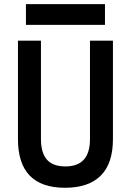

<svg xmlns="http://www.w3.org/2000/svg" viewBox="-20 -888 626 918"><path d="M291 9.8Q65.9 9.8 65.9 -222.7V-693.4H175.8V-222.7Q175.8 -157.7 204.1 -125Q232.4 -92.3 293 -92.3Q410.2 -92.3 410.2 -222.7V-693.4H520V-222.7Q520 -106.4 461.7 -48.3Q403.3 9.8 291 9.8ZM104 -769V-868.2H481.9V-769Z"/></svg>

Font: Cascadia Code Medium
Style: Regular
Weight: 500
Monospace: yes
Designer: Aaron Bell
Foundry: Saja Typeworks
Version: Version 2407.024